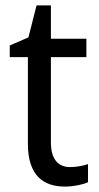

<svg xmlns="http://www.w3.org/2000/svg" viewBox="-20 -679 364 709"><path d="M239 -62C194 -62 168 -92 168 -153V-468H299V-536H168V-659H115L85 -541L16 -511V-468H83V-148C83 -30 141 10 220 10C251 10 285 3 305 -6V-73C288 -67 262 -62 239 -62Z"/></svg>

Font: Noto Sans Armenian SemiCondensed
Style: Regular
Weight: 400
Width: 4
Designer: Monotype Design Team
Foundry: Monotype Imaging Inc.
Version: Version 2.008